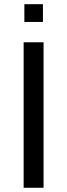

<svg xmlns="http://www.w3.org/2000/svg" viewBox="-20 -888 318 908"><path d="M186 0H91.8V-688H186ZM183.1 -784.2H95.2V-868.2H183.1Z"/></svg>

Font: Libra Sans Modern
Style: Regular
Weight: 400
Foundry: Stefan Peev, Context Ltd
Version: Version 1.000